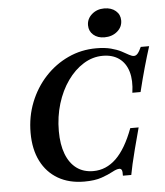

<svg xmlns="http://www.w3.org/2000/svg" viewBox="-54 -806 744 865"><g transform="rotate(-5 318.0 -373.5)"><path d="M292.7 11.3Q224.2 11.3 174.2 -17.7Q124.2 -46.8 97.2 -100.4Q70.2 -154 70.2 -228.2Q70.2 -301.6 95.6 -365.7Q121 -429.8 166.1 -478.6Q211.3 -527.4 270.6 -554.8Q329.8 -582.3 397.6 -582.3Q436.3 -582.3 464.1 -575Q491.9 -567.7 510.9 -557.7Q529.8 -547.6 542.7 -540.3Q555.6 -533.1 564.5 -533.1Q573.4 -533.1 581 -541.5Q588.7 -550 598.4 -571H636.3Q622.6 -528.2 608.5 -478.2Q594.4 -428.2 579.8 -368.5H542.7Q550.8 -424.2 539.1 -463.7Q527.4 -503.2 498 -524.6Q468.5 -546 424.2 -546Q378.2 -546 337.1 -520.6Q296 -495.2 264.5 -450.8Q233.1 -406.5 215.3 -348.4Q197.6 -290.3 197.6 -225Q197.6 -164.5 214.1 -121.4Q230.6 -78.2 261.7 -55.2Q292.7 -32.3 337.1 -32.3Q395.2 -32.3 440.3 -75.8Q485.5 -119.4 519.4 -210.5H557.3Q541.9 -154 531.9 -114.9Q521.8 -75.8 515.7 -48.8Q509.7 -21.8 505.6 0H467.7Q468.5 -18.5 465.3 -25.4Q462.1 -32.3 454 -32.3Q441.9 -32.3 422.2 -21.4Q402.4 -10.5 371.4 0.4Q340.3 11.3 292.7 11.3ZM439.5 -628.2Q408.9 -628.2 389.5 -645.2Q370.2 -662.1 370.2 -688.7Q370.2 -717.7 393.1 -737.9Q416.1 -758.1 449.2 -758.1Q481.5 -758.1 501.2 -741.1Q521 -724.2 521 -697.6Q521 -667.7 497.6 -648Q474.2 -628.2 439.5 -628.2Z"/></g></svg>

Font: Playfair 9pt
Style: Bold Italic
Weight: 700
Italic angle: -15.6°
Designer: Claus Eggers Sørensen
Foundry: Claus Eggers Sørensen
Version: Version 2.203